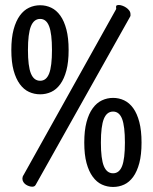

<svg xmlns="http://www.w3.org/2000/svg" viewBox="-20 -721 606 761"><path d="M139.2 -347.2Q115.7 -347.2 95 -356.7Q74.2 -366.2 58.6 -387.5Q43 -408.7 33.9 -441.9Q24.9 -475.1 24.9 -522.9Q24.9 -570.3 33.9 -604Q43 -637.7 58.6 -659.2Q74.2 -680.7 95 -690.4Q115.7 -700.2 139.2 -700.2Q162.6 -700.2 183.1 -690.4Q203.6 -680.7 219 -659.2Q234.4 -637.7 243.2 -604Q252 -570.3 252 -522.9Q252 -475.1 243.2 -441.9Q234.4 -408.7 219 -387.5Q203.6 -366.2 183.1 -356.7Q162.6 -347.2 139.2 -347.2ZM139.2 -646Q114.3 -646 102.5 -616.7Q90.8 -587.4 90.8 -522.9Q90.8 -458.5 102.5 -429.7Q114.3 -400.9 139.2 -400.9Q163.6 -400.9 174.8 -429.7Q186 -458.5 186 -522.9Q186 -587.4 174.8 -616.7Q163.6 -646 139.2 -646ZM439.9 -684.1Q440.9 -685.5 440.4 -689Q439.9 -692.4 439.9 -693.8Q439.9 -698.7 443.6 -700Q447.3 -701.2 451.2 -701.2Q457 -701.2 464.8 -698.5Q472.7 -695.8 480 -690.9Q487.3 -686 492.2 -679.4Q497.1 -672.9 497.1 -665Q497.1 -662.6 497.3 -660.2Q497.6 -657.7 495.1 -653.8L121.1 12.2Q118.7 16.1 115.2 17.6Q111.8 19 107.9 19Q102.1 19 95.2 16.8Q88.4 14.6 82.5 10.7Q76.7 6.8 72.8 0.7Q68.8 -5.4 68.8 -13.2Q68.8 -15.6 69.8 -19.8Q70.8 -23.9 73.2 -26.9ZM428.2 20Q404.8 20 384 10.5Q363.3 1 347.7 -20.3Q332 -41.5 323 -74.7Q314 -107.9 314 -155.8Q314 -203.6 323 -237.3Q332 -271 347.7 -292.2Q363.3 -313.5 384 -323.2Q404.8 -333 428.2 -333Q451.7 -333 472.2 -323.2Q492.7 -313.5 508.1 -292.2Q523.4 -271 532.2 -237.3Q541 -203.6 541 -155.8Q541 -107.9 532.2 -74.7Q523.4 -41.5 508.1 -20.3Q492.7 1 472.2 10.5Q451.7 20 428.2 20ZM428.2 -278.8Q403.3 -278.8 391.6 -249.8Q379.9 -220.7 379.9 -155.8Q379.9 -91.3 391.6 -62.7Q403.3 -34.2 428.2 -34.2Q452.6 -34.2 463.9 -62.7Q475.1 -91.3 475.1 -155.8Q475.1 -220.7 463.9 -249.8Q452.6 -278.8 428.2 -278.8Z"/></svg>

Font: Grand Hotel
Style: Regular
Weight: 400
Designer: Brian J. Bonislawsky & Jim Lyles for Astigmatic (AOETI)
Foundry: Astigmatic (AOETI)
Version: Version 001.000